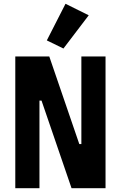

<svg xmlns="http://www.w3.org/2000/svg" viewBox="-20 -997 640 1017"><path d="M359 0H539V-698H411V-234H400L241 -698H61V0H189V-464H200ZM450 -916 327 -977 228 -783 316 -740Z"/></svg>

Font: IBM Plex Mono
Style: Bold
Weight: 700
Monospace: yes
Designer: Mike Abbink, Paul van der Laan, Pieter van Rosmalen
Foundry: Bold Monday
Version: Version 2.004